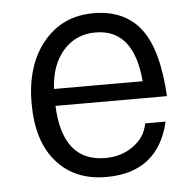

<svg xmlns="http://www.w3.org/2000/svg" viewBox="-41 -507 522 553"><g transform="rotate(-5 219.5 -230.5)"><path d="M373 -259.8Q360.4 -411.6 249.5 -411.6Q192.9 -411.6 156.5 -370.4Q120.1 -329.1 116.7 -259.8ZM428.7 -138.2Q395 5.9 245.1 5.9Q154.3 5.9 101.6 -54.2Q48.8 -114.3 48.8 -224.1Q48.8 -334 103.8 -400.6Q158.7 -467.3 248.5 -467.3Q338.4 -467.3 385 -406.7Q431.6 -346.2 439 -210.9H116.7Q123.5 -48.8 247.1 -48.8Q293.5 -48.8 328.1 -73.7Q362.8 -98.6 369.6 -138.2Z"/></g></svg>

Font: RIT Meera New
Style: Regular
Weight: 400
Designer: Hussain K H
Foundry: RIT
Version: 1.6.2